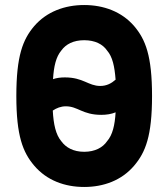

<svg xmlns="http://www.w3.org/2000/svg" viewBox="-20 -732 670 764"><path d="M315 12C392 12 464 -14 514 -73C559 -126 585 -191 585 -350C585 -510 559 -575 514 -628C464 -686 392 -712 315 -712C238 -712 166 -686 116 -628C71 -575 45 -510 45 -350C45 -191 71 -126 116 -73C166 -14 238 12 315 12ZM315 -128C272 -128 242 -145 224 -170C202 -196 193 -237 190 -292C205 -302 222 -309 242 -309C290 -309 308 -275 383 -275C404 -275 423 -278 440 -285C437 -234 428 -195 406 -170C389 -145 358 -128 315 -128ZM191 -417C194 -468 203 -506 224 -531C242 -556 272 -572 315 -572C358 -572 389 -556 406 -531C428 -506 436 -467 440 -415C423 -400 404 -390 379 -390C331 -390 312 -424 238 -424C221 -424 205 -422 191 -417Z"/></svg>

Font: Finlandica
Style: Bold
Weight: 700
Designer: Niklas Ekholm, Juho Hiilivirta, Jaakko Suomalainen
Foundry: Helsinki Type Studio
Version: Version 2.000;Glyphs 3.2 (3202)